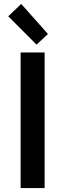

<svg xmlns="http://www.w3.org/2000/svg" viewBox="-20 -957 332 977"><path d="M85 0V-690H207V0ZM22 -874 88 -937 224 -784 166 -730Z"/></svg>

Font: Oxanium SemiBold
Style: Regular
Weight: 600
Designer: Severin Meyer
Version: Version 2.000